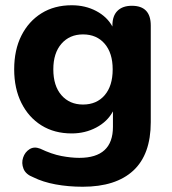

<svg xmlns="http://www.w3.org/2000/svg" viewBox="-20 -521 654 731"><path d="M296 -123Q348 -123 378.5 -158.5Q409 -194 409 -257Q409 -319 378.5 -354.5Q348 -390 296 -390Q245 -390 214 -354.5Q183 -319 183 -257Q183 -194 214 -158.5Q245 -123 296 -123ZM295 190Q240 190 191.5 181Q143 172 107 154Q78 143 69.5 121.5Q61 100 68 79Q75 58 92.5 47Q110 36 133 45Q177 66 214 73Q251 80 282 80Q410 80 410 -38V-97Q389 -58 346.5 -35.5Q304 -13 253 -13Q187 -13 138 -43.5Q89 -74 61.5 -129Q34 -184 34 -257Q34 -331 61.5 -385.5Q89 -440 138 -470.5Q187 -501 253 -501Q305 -501 346.5 -479Q388 -457 408 -420V-424Q408 -461 427.5 -480Q447 -499 482 -499Q554 -499 554 -424V-56Q554 67 487.5 128.5Q421 190 295 190Z"/></svg>

Font: Chiron GoRound TC
Style: Bold
Weight: 700
Designer: Ryoko NISHIZUKA 西塚涼子 (kana, bopomofo & ideographs); Paul D. Hunt (Latin, Greek & Cyrillic); Sandoll Communications 산돌커뮤니
Foundry: Adobe
Version: Version 1.000;hotconv 1.1.1;makeotfexe 2.6.0